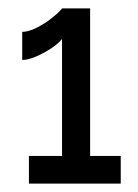

<svg xmlns="http://www.w3.org/2000/svg" viewBox="-20 -833 329 458"><path d="M195 -813H128Q128 -812 119 -803Q114 -798 96 -784Q57 -757 33 -757V-690Q54 -690 88 -709Q116 -725 128 -740V-461H49V-395H268V-461H195Z"/></svg>

Font: RT Raleway SemiBold
Style: Regular
Weight: 400
Designer: Matt McInerney, Pablo Impallari, Rodrigo Fuenzalida — Edited by Milan Moffatt in April 2016
Foundry: Matt McInerney, Pablo Impallari, Rodrigo Fuenzalida — Edited by Milan Moffatt in April 2016
Version: Version 3.001